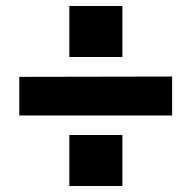

<svg xmlns="http://www.w3.org/2000/svg" viewBox="-20 -692 634 637"><path d="M386 -244H210V-75H386ZM551 -438 44 -437V-309H551ZM386 -672H210V-503H386Z"/></svg>

Font: Bisquit Text
Style: Bold
Weight: 800
Version: Version 1.004;Glyphs 3.2.3 (3260)